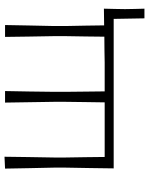

<svg xmlns="http://www.w3.org/2000/svg" viewBox="78 -616 677 874"><g transform="rotate(-90 417.0 -178.5)"><path d="M771 140 768.5 0H88Q88.5 -56 89.5 -107.8Q90.5 -159.5 91.5 -220.5V-270.5Q90 -333 89 -386Q88 -439 87 -494.5L141 -497Q140.5 -440.5 139.5 -387Q138.5 -333.5 137.5 -270.5V-220.5Q138.5 -169.5 139 -127.2Q139.5 -85 140 -41H388.5Q389 -85 389.8 -127.2Q390.5 -169.5 391 -220.5V-270.5Q390 -333 389.2 -386Q388.5 -439 387.5 -494.5H440Q439 -439 438 -386Q437 -333 436.5 -270.5V-220.5Q437 -170 437.5 -127.5Q438 -85 438.5 -41H569.5Q598 -41.5 627.5 -42Q657 -42.5 687.5 -42.5Q688 -86 688.5 -128Q689 -170 690 -220.5V-270.5Q689 -333 688 -386Q687 -439 686.5 -494.5H740.5Q739.5 -439 738.5 -386Q737.5 -333 736 -270.5V-220.5Q737 -171 737.8 -129Q738.5 -87 739 -43.5Q758 -43.5 777 -44Q796 -44.5 815 -44.5Q814 -19 813.8 5Q813.5 29 813 51.5Q813.5 74 813.8 96Q814 118 815 140Z"/></g></svg>

Font: Commissioner Loud ExtraLight
Style: Regular
Weight: 200
Designer: Kostas Bartsokas
Foundry: Kostas Bartsokas
Version: Version 1.000; ttfautohint (v1.8.3)